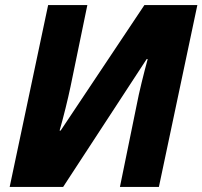

<svg xmlns="http://www.w3.org/2000/svg" viewBox="-20 -734 795 754"><path d="M18 0 169 -714H323L257 -394Q249 -356 237.5 -309.5Q226 -263 214 -221H218L547 -714H755L604 0H451L516 -318Q524 -360 536.5 -411Q549 -462 560 -502H556L228 0Z"/></svg>

Font: Noto Sans Disp ExtBd
Style: Italic
Weight: 800
Italic angle: -12°
Designer: Monotype Design Team
Foundry: Monotype Imaging Inc.
Version: Version 2.000;GOOG;noto-source:20170915:90ef993387c0